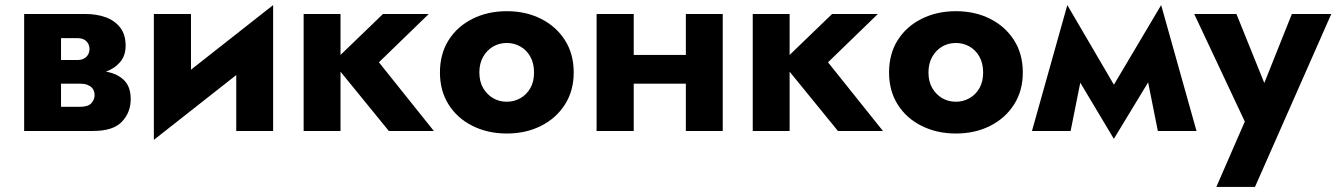

<svg xmlns="http://www.w3.org/2000/svg" viewBox="-20 -515 5255 755"><path d="M162 -240V-186H295Q311 -186 322 -182Q333 -178 339.5 -172Q346 -166 349 -158Q352 -150 352 -141Q352 -124 339.5 -109.5Q327 -95 295 -95H162V0H346Q425 0 459.5 -36.5Q494 -73 494 -125Q494 -170 472 -195Q450 -220 412 -230Q374 -240 326 -240ZM162 -220H316Q359 -220 394.5 -232.5Q430 -245 452 -270.5Q474 -296 474 -335Q474 -380 452 -407.5Q430 -435 394.5 -447.5Q359 -460 316 -460H162V-365H285Q308 -365 320 -352.5Q332 -340 332 -322Q332 -314 329 -306Q326 -298 320 -292Q314 -286 305.5 -282.5Q297 -279 285 -279H162ZM75 -460V0H220V-460Z M1049 -330 1054 -495 590 -130 585 35ZM731 -460H585V35L731 -106ZM1054 -495 909 -354V0H1054Z M1174 -460V0H1319V-460ZM1486 -460 1289 -270 1509 0H1686L1470 -270L1666 -460Z M1710 -230Q1710 -158 1744 -104Q1778 -50 1838 -20Q1898 10 1973 10Q2048 10 2107.5 -20Q2167 -50 2201.5 -104Q2236 -158 2236 -230Q2236 -303 2201.5 -357Q2167 -411 2107.5 -441Q2048 -471 1973 -471Q1898 -471 1838 -441Q1778 -411 1744 -357Q1710 -303 1710 -230ZM1865 -230Q1865 -266 1880 -292Q1895 -318 1919 -332Q1943 -346 1973 -346Q2002 -346 2026.5 -332Q2051 -318 2065.5 -292Q2080 -266 2080 -230Q2080 -194 2065.5 -168.5Q2051 -143 2026.5 -129Q2002 -115 1973 -115Q1943 -115 1919 -129Q1895 -143 1880 -168.5Q1865 -194 1865 -230Z M2373 -186H2745V-299H2373ZM2677 -460V0H2822V-460ZM2326 -460V0H2472V-460Z M2940 -460V0H3085V-460ZM3252 -460 3055 -270 3275 0H3452L3236 -270L3432 -460Z M3476 -230Q3476 -158 3510 -104Q3544 -50 3604 -20Q3664 10 3739 10Q3814 10 3873.5 -20Q3933 -50 3967.5 -104Q4002 -158 4002 -230Q4002 -303 3967.5 -357Q3933 -411 3873.5 -441Q3814 -471 3739 -471Q3664 -471 3604 -441Q3544 -411 3510 -357Q3476 -303 3476 -230ZM3631 -230Q3631 -266 3646 -292Q3661 -318 3685 -332Q3709 -346 3739 -346Q3768 -346 3792.5 -332Q3817 -318 3831.5 -292Q3846 -266 3846 -230Q3846 -194 3831.5 -168.5Q3817 -143 3792.5 -129Q3768 -115 3739 -115Q3709 -115 3685 -129Q3661 -143 3646 -168.5Q3631 -194 3631 -230Z M4533 0H4685L4546 -495L4470 -315ZM4330 -131 4360 31 4556 -292 4546 -495ZM4360 31 4390 -131 4177 -495 4167 -292ZM4038 0H4190L4253 -315L4177 -495Z M5215 -460H5060L4913 -92L4991 -91L4842 -460H4676L4875 -37L4763 220H4915Z"/></svg>

Font: Glinicke Jost Bold
Style: Bold
Weight: 700
Version: Version 3.710